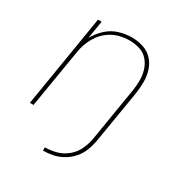

<svg xmlns="http://www.w3.org/2000/svg" viewBox="-167 -662 909 959"><g transform="rotate(30 288.0 -182.0)"><path d="M216 174Q244 174 273 168Q302 162 329 146.5Q356 131 376.5 107.5Q397 84 408 56Q419 28 424 0L475 -307Q480 -341 480 -375Q480 -409 470 -440Q460 -471 438 -494.5Q416 -518 384 -528Q352 -538 319 -538Q282 -538 245 -526.5Q208 -515 179 -488Q150 -461 131 -427L148 -530H127L40 0H61L116 -331Q120 -360 130.5 -388.5Q141 -417 159 -442.5Q177 -468 203 -486Q229 -504 258.5 -511.5Q288 -519 317 -519Q347 -519 375.5 -510Q404 -501 423 -479Q442 -457 450.5 -429Q459 -401 459 -371Q459 -341 454 -310L403 0Q397 32 382.5 62.5Q368 93 340.5 115.5Q313 138 280.5 146.5Q248 155 216 155Z"/></g></svg>

Font: Iosevka Sparkle Thin
Style: Italic
Weight: 100
Italic angle: -9°
Designer: Belleve Invis
Foundry: Belleve Invis
Version: Version 4.5.0; ttfautohint (v1.8.3)